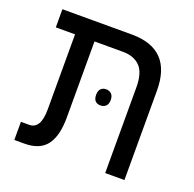

<svg xmlns="http://www.w3.org/2000/svg" viewBox="-109 -704 825 816"><g transform="rotate(20 304.0 -296.0)"><path d="M37 0V-82H74Q126 -82 126 -170V-510H39V-592H353Q535 -592 535 -404V0H448V-387Q448 -454 420 -482Q392 -510 343 -510H214V-166Q214 -83 183 -41.5Q152 0 82 0ZM298 -300Q298 -318 307 -327Q316 -336 330 -336Q345 -336 354.5 -327Q364 -318 364 -300Q364 -281 354.5 -272Q345 -263 330 -263Q316 -263 307 -271.5Q298 -280 298 -300Z"/></g></svg>

Font: Noto Sans Hebrew SemiCondensed
Style: Regular
Weight: 400
Width: 4
Designer: Monotype Design Team
Foundry: Monotype Imaging Inc.
Version: Version 2.004; ttfautohint (v1.8.4.7-5d5b)